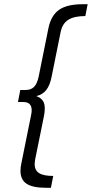

<svg xmlns="http://www.w3.org/2000/svg" viewBox="-20 -763 435 909"><path d="M152 -308Q173 -300 182.5 -286.5Q192 -273 192 -250Q192 -232 188 -213L146 -6Q144 8 144 14Q144 43 165 56.5Q186 70 232 70L221 126H197Q135 126 106 107Q77 88 77 46Q77 28 81 11L127 -217Q130 -231 130 -241Q130 -280 90 -280H65L76 -337H101Q127 -337 141.5 -352Q156 -367 163 -400L209 -628Q221 -689 259 -716Q297 -743 371 -743H395L384 -687Q331 -687 303 -669Q275 -651 267 -611L225 -403Q217 -360 199.5 -337.5Q182 -315 152 -308Z"/></svg>

Font: TypoPRO Montserrat Alternates
Style: Italic
Weight: 300
Italic angle: -11.3°
Designer: Julieta Ulanovsky
Foundry: Julieta Ulanovsky
Version: Version 6.001